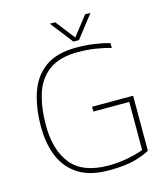

<svg xmlns="http://www.w3.org/2000/svg" viewBox="-120 -902 867 1003"><g transform="rotate(-15 313.5 -400.0)"><path d="M339 -688 244 -810H273L354 -706L435 -810H464L369 -688ZM344 10Q244 10 181.5 -29.5Q119 -69 89.5 -139Q60 -209 60 -301Q60 -405 87 -484.5Q114 -564 176 -609Q238 -654 343 -654Q396 -654 441.5 -647.5Q487 -641 524 -630V-604Q487 -615 441.5 -622Q396 -629 347 -629Q247 -629 190 -587Q133 -545 110 -471.5Q87 -398 87 -301Q87 -168 149 -91.5Q211 -15 350 -15Q401 -15 452 -24.5Q503 -34 539 -48V-308H345V-334H567V-37Q542 -21 488.5 -5.5Q435 10 344 10Z"/></g></svg>

Font: Kanit Thin
Style: Regular
Weight: 250
Designer: Katatrad Team
Foundry: CadsonDemak
Version: Version 2.000; ttfautohint (v1.8.3)